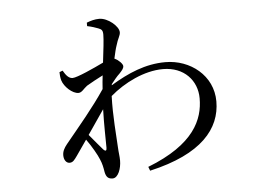

<svg xmlns="http://www.w3.org/2000/svg" viewBox="-48 -646 1096 773"><g transform="rotate(-5 500.0 -259.5)"><path d="M350 -56C341 -67 316 -95 296 -120C319 -153 342 -187 363 -218C361 -156 363 -95 363 -62C363 -50 358 -48 350 -56ZM407 -316C418 -330 430 -345 441 -355C451 -366 459 -374 459 -384C459 -393 442 -410 428 -416L426 -417C431 -439 435 -457 439 -468C447 -497 457 -507 457 -521C457 -545 414 -582 379 -582C360 -582 344 -577 328 -571V-557C347 -553 362 -548 372 -544C385 -539 390 -535 390 -517C390 -496 385 -455 379 -405C340 -386 270 -354 252 -354C237 -354 226 -366 214 -387L201 -382C201 -372 202 -361 205 -349C213 -322 246 -292 270 -292C284 -292 292 -307 307 -318C324 -328 349 -342 373 -354C371 -336 369 -318 368 -299C319 -226 264 -162 206 -91C194 -76 187 -63 187 -47C187 -28 197 -15 210 -15C224 -15 230 -25 241 -40L284 -102C305 -73 326 -36 333 -18C341 0 344 16 347 35C351 54 359 63 377 63C400 63 413 25 413 -6C413 -24 410 -38 409 -61C407 -103 399 -190 402 -268C459 -317 541 -358 617 -358C702 -358 754 -300 754 -228C754 -143 714 -45 524 29L530 45C742 -3 820 -100 820 -210C820 -315 729 -385 629 -385C548 -385 477 -354 406 -311Z"/></g></svg>

Font: Noto Serif CJK JP
Style: Regular
Weight: 400
Designer: Ryoko NISHIZUKA 西塚涼子 (kana & ideographs); Frank Grießhammer (Latin, Greek & Cyrillic); Wenlong ZHANG 张文龙 (bopomofo); San
Foundry: Adobe Systems Incorporated
Version: Version 1.000;PS 1;hotconv 16.6.53;makeotf.lib2.5.65590